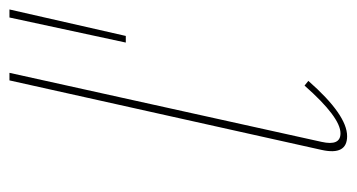

<svg xmlns="http://www.w3.org/2000/svg" viewBox="-194 -557 754 406"><g transform="rotate(-90 183.0 -354.0)"><path d="M98 3Q57 3 69 -51L216 -711H232L86 -51Q77 -11 104 -11Q138 -11 205 -87L215 -79Q143 3 98 3ZM310 -465H296L349 -711H366Z"/></g></svg>

Font: EauTestInfant Thin
Style: Italic
Weight: 250
Italic angle: -12°
Designer: Christian Thalmann (Catharsis Fonts)
Version: Version 0.001;PS 000.001;hotconv 1.0.88;makeotf.lib2.5.64775